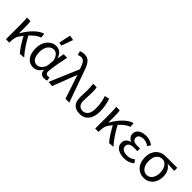

<svg xmlns="http://www.w3.org/2000/svg" viewBox="208 -1923 3087 3087"><g transform="rotate(45 1752.0 -379.0)"><path d="M406 8Q386 -14 365 -42.5Q344 -71 323 -103.5Q302 -136 282 -170.5Q262 -205 244 -238Q233 -224 221.5 -209.5Q210 -195 199 -179Q177 -150 168.5 -111.5Q160 -73 159 -25V0H82V-353Q82 -382 80.5 -418Q79 -454 73 -486H154Q159 -466 161 -435.5Q163 -405 163 -373V-221H167Q196 -271 230 -317Q264 -363 301.5 -400Q339 -437 378 -462.5Q417 -488 456 -498L464 -420Q423 -407 381.5 -376.5Q340 -346 295 -297Q313 -261 337 -221.5Q361 -182 387 -142.5Q413 -103 441.5 -66.5Q470 -30 497 0Z M709 12Q667 12 633 -4Q599 -20 574 -51.5Q549 -83 535.5 -128.5Q522 -174 522 -234Q522 -297 539.5 -346Q557 -395 586.5 -428.5Q616 -462 654.5 -480Q693 -498 735 -498Q780 -498 822 -469Q864 -440 885 -371H887L908 -486H989Q979 -438 968.5 -385.5Q958 -333 949 -282Q940 -231 934 -185.5Q928 -140 928 -107Q928 -82 942 -69Q956 -56 976 -56Q984 -56 993 -58.5Q1002 -61 1010 -64L1022 -1Q1011 4 996 8Q981 12 959 12Q915 12 889 -12Q863 -36 863 -87H860Q804 12 709 12ZM726 -57Q750 -57 773 -69Q796 -81 814 -101.5Q832 -122 844 -149.5Q856 -177 858 -208L866 -299Q856 -339 842 -364Q828 -389 812 -403.5Q796 -418 778.5 -423.5Q761 -429 744 -429Q718 -429 693 -416.5Q668 -404 649 -380Q630 -356 618.5 -319.5Q607 -283 607 -235Q607 -150 638 -103.5Q669 -57 726 -57ZM727 -569 770 -770 855 -755 784 -558Z M1139 8 1052 0 1263 -497 1257 -518Q1237 -585 1210.5 -619.5Q1184 -654 1142 -654Q1122 -654 1107.5 -649Q1093 -644 1079 -638L1059 -706Q1076 -714 1097 -719Q1118 -724 1151 -724Q1223 -724 1265 -671.5Q1307 -619 1339 -514L1523 0H1436L1302 -403H1298Z M1769 12Q1681 12 1632.5 -35.5Q1584 -83 1584 -180Q1584 -224 1586 -266.5Q1588 -309 1588 -353Q1588 -382 1586.5 -415Q1585 -448 1580 -486H1660Q1665 -460 1666.5 -432.5Q1668 -405 1668 -373Q1668 -352 1667 -327.5Q1666 -303 1665 -276.5Q1664 -250 1663 -224Q1662 -198 1662 -176Q1662 -143 1670.5 -120.5Q1679 -98 1694 -83.5Q1709 -69 1728.5 -62.5Q1748 -56 1770 -56Q1823 -56 1857.5 -100.5Q1892 -145 1892 -240Q1892 -296 1883.5 -354Q1875 -412 1852 -479L1932 -498Q1953 -435 1964 -371.5Q1975 -308 1975 -243Q1975 -181 1960 -133.5Q1945 -86 1918 -53.5Q1891 -21 1853 -4.5Q1815 12 1769 12Z M2436 8Q2416 -14 2395 -42.5Q2374 -71 2353 -103.5Q2332 -136 2312 -170.5Q2292 -205 2274 -238Q2263 -224 2251.5 -209.5Q2240 -195 2229 -179Q2207 -150 2198.5 -111.5Q2190 -73 2189 -25V0H2112V-353Q2112 -382 2110.5 -418Q2109 -454 2103 -486H2184Q2189 -466 2191 -435.5Q2193 -405 2193 -373V-221H2197Q2226 -271 2260 -317Q2294 -363 2331.5 -400Q2369 -437 2408 -462.5Q2447 -488 2486 -498L2494 -420Q2453 -407 2411.5 -376.5Q2370 -346 2325 -297Q2343 -261 2367 -221.5Q2391 -182 2417 -142.5Q2443 -103 2471.5 -66.5Q2500 -30 2527 0Z M2775 12Q2730 12 2692.5 2Q2655 -8 2627.5 -27Q2600 -46 2585 -73Q2570 -100 2570 -134Q2570 -187 2599.5 -215.5Q2629 -244 2671 -255V-259Q2633 -273 2613.5 -303Q2594 -333 2594 -367Q2594 -400 2609 -425Q2624 -450 2649.5 -466Q2675 -482 2708.5 -490Q2742 -498 2780 -498Q2824 -498 2863.5 -484Q2903 -470 2937 -445L2904 -390Q2875 -411 2845.5 -422Q2816 -433 2782 -433Q2737 -433 2706.5 -414Q2676 -395 2676 -357Q2676 -324 2702 -303Q2728 -282 2787 -282Q2801 -282 2815 -282.5Q2829 -283 2848 -285V-221Q2826 -223 2808 -223Q2790 -223 2772 -223Q2652 -223 2652 -141Q2652 -100 2686.5 -77Q2721 -54 2784 -54Q2819 -54 2850.5 -65Q2882 -76 2917 -103L2952 -48Q2908 -14 2867 -1Q2826 12 2775 12Z M3222 12Q3178 12 3138.5 -4.5Q3099 -21 3069 -52.5Q3039 -84 3021.5 -131Q3004 -178 3004 -238Q3004 -302 3022.5 -348.5Q3041 -395 3072 -425.5Q3103 -456 3143 -471Q3183 -486 3226 -486H3492V-416Q3450 -419 3415 -421Q3380 -423 3338 -424V-420Q3383 -394 3408.5 -345Q3434 -296 3434 -227Q3434 -170 3417.5 -126Q3401 -82 3372.5 -51Q3344 -20 3305.5 -4Q3267 12 3222 12ZM3223 -56Q3251 -56 3275.5 -68.5Q3300 -81 3317 -104Q3334 -127 3344 -160Q3354 -193 3354 -234Q3354 -270 3345.5 -303.5Q3337 -337 3320.5 -362.5Q3304 -388 3279.5 -403Q3255 -418 3224 -418Q3166 -418 3127.5 -373.5Q3089 -329 3089 -238Q3089 -196 3099 -162.5Q3109 -129 3127 -105Q3145 -81 3169.5 -68.5Q3194 -56 3223 -56Z"/></g></svg>

Font: CV Source Sans
Style: Regular
Weight: 400
Designer: Paul D. Hunt
Foundry: Adobe Systems Incorporated
Version: Version 3.001